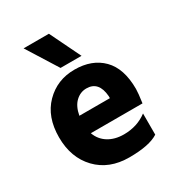

<svg xmlns="http://www.w3.org/2000/svg" viewBox="-176 -842 884 959"><g transform="rotate(-30 266.5 -363.0)"><path d="M336 -554H215L104 -731H250ZM275 -401Q240 -401 213 -375.5Q186 -350 177 -300H353V-312Q346 -401 275 -401ZM458 -29Q406 5 290 5Q174 5 104.5 -67.5Q35 -140 35 -257.5Q35 -375 102.5 -443.5Q170 -512 270.5 -512Q371 -512 430 -452.5Q489 -393 489 -275Q489 -252 481 -196H183Q198 -154 235 -131Q272 -108 324 -108Q401 -108 458 -151Z"/></g></svg>

Font: Hind Madurai
Style: Bold
Weight: 700
Designer: Jyotish Sonowal
Foundry: Indian Type Foundry
Version: Version 0.702;PS 1.0;hotconv 1.0.81;makeotf.lib2.5.63406